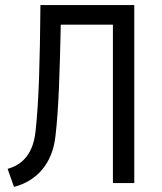

<svg xmlns="http://www.w3.org/2000/svg" viewBox="-20 -720 638 755"><path d="M10 -56 35 15C124 -8 186 -76 198 -184C211 -292 215 -442 219 -623H424V0H508V-700H139C137 -482 133 -324 120 -205C111 -121 74 -74 10 -56Z"/></svg>

Font: Finlandica
Style: Regular
Weight: 400
Designer: Niklas Ekholm, Juho Hiilivirta, Jaakko Suomalainen
Foundry: Helsinki Type Studio
Version: Version 2.000;Glyphs 3.2 (3202)